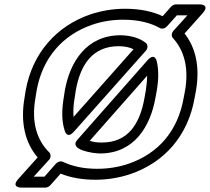

<svg xmlns="http://www.w3.org/2000/svg" viewBox="-20 -786 959 877"><path d="M770 -612C820 -557 844 -478 825 -371L819 -339C792 -185 701 -84 567 -38C523 -23 475 -15 424 -15C363 -15 311 -26 267 -47C256 -52 242 -46 235 -38L183 21H134L204 -56C214 -67 212 -83 205 -90C149 -145 122 -227 142 -339L147 -371C174 -524 268 -627 401 -673C445 -688 492 -696 543 -696C614 -696 669 -681 710 -658C720 -652 734 -656 743 -666L788 -716H836L772 -645C762 -634 763 -619 770 -612ZM823 -633 906 -726C941 -766 893 -766 893 -766H784C777 -766 767 -762 761 -755L723 -712C679 -733 621 -746 552 -746C496 -746 443 -737 392 -720C238 -667 127 -543 97 -371L92 -339C72 -224 96 -132 152 -67L64 31C28 71 77 71 77 71H187C194 71 204 67 210 60L257 7C303 26 357 35 416 35C472 35 525 26 576 9C731 -44 839 -166 869 -339L875 -371C894 -481 874 -568 823 -633ZM531 -625C375 -625 299 -503 276 -372L271 -339C261 -280 262 -229 276 -188C276 -188 286 -149 318 -185L646 -554C656 -565 656 -582 646 -590C617 -613 577 -624 531 -625ZM522 -575C550 -575 572 -570 590 -561L316 -252C314 -276 315 -306 321 -339L326 -372C347 -492 404 -575 522 -575ZM437 -85C593 -85 667 -209 690 -339L696 -372C705 -423 705 -468 696 -506C696 -506 688 -549 653 -510L333 -147C293 -102 404 -85 437 -85ZM446 -135C424 -135 406 -137 390 -143L652 -440C652 -421 650 -397 646 -372L640 -339C619 -219 564 -135 446 -135Z"/></svg>

Font: Asimov
Style: XWidOuIt
Weight: 500
Designer: Google
Version: Version 2.000980; 2014